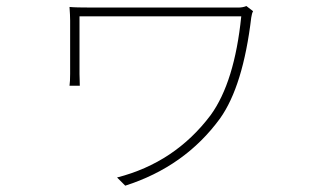

<svg xmlns="http://www.w3.org/2000/svg" viewBox="-20 -541 1040 619"><path d="M774.4 -521.5 795.9 -504.9Q792 -498 790 -484.4Q763.7 -263.7 689.5 -159.2Q576.2 -3.9 383.8 57.6L357.4 31.2Q543.9 -16.6 659.2 -169.9Q736.3 -276.4 757.8 -488.3H236.3V-302.7Q236.3 -298.8 236.8 -285.2Q237.3 -271.5 237.3 -264.6H204.1Q206.1 -278.3 206.1 -302.7V-474.6Q206.1 -491.2 204.1 -518.6Q221.7 -516.6 281.2 -516.6H748Q762.7 -516.6 774.4 -521.5Z"/></svg>

Font: Gen Shin Gothic Monospace ExtraLight
Style: Regular
Weight: 200
Designer: [Source Han Sans]
Ryoko NISHIZUKA  (kana & ideographs); Paul D. Hunt (Latin, Greek & Cyrillic); Wenlong ZHANG  (bopomofo
Version: Version 1.002.20150607